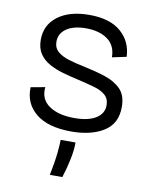

<svg xmlns="http://www.w3.org/2000/svg" viewBox="-84 -590 695 877"><g transform="rotate(10 263.0 -151.5)"><path d="M270 12Q161 12 105 -34Q49 -80 52 -155L118 -167Q112 -111 155 -81Q198 -51 273 -51Q337 -51 372.5 -73Q408 -95 408 -134Q408 -164 388.5 -181Q369 -198 335 -207.5Q301 -217 258 -227Q222 -235 187 -245Q152 -255 123 -271Q94 -287 77 -312.5Q60 -338 60 -377Q60 -446 114 -486.5Q168 -527 260 -527Q355 -527 406 -483Q457 -439 460 -368L394 -354Q394 -408 356 -436Q318 -464 255 -464Q198 -464 165 -441.5Q132 -419 132 -381Q132 -352 151.5 -335Q171 -318 204 -308Q237 -298 277 -290Q330 -279 376 -264Q422 -249 450 -220.5Q478 -192 478 -138Q478 -61 420 -24.5Q362 12 270 12ZM208 224Q221 159 225 119Q229 79 229 58H298Q298 92 289.5 134.5Q281 177 266 224Z"/></g></svg>

Font: Bricolage Grotesque 10pt Light
Style: Regular
Weight: 300
Designer: Mathieu Triay
Foundry: Atelier Triay
Version: Version 1.000; ttfautohint (v1.8.4.7-5d5b);gftools[0.9.32]